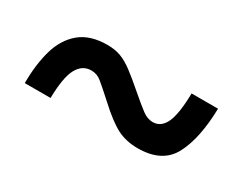

<svg xmlns="http://www.w3.org/2000/svg" viewBox="-39 -608 636 503"><g transform="rotate(30 279.5 -356.5)"><path d="M43 -259Q43 -315 55.5 -359Q68 -403 98.5 -428.5Q129 -454 181 -454Q204 -454 221.5 -447.5Q239 -441 258.5 -426.5Q278 -412 308 -386Q337 -361 352.5 -349.5Q368 -338 384 -338Q409 -338 421.5 -365Q434 -392 435 -454H515Q513 -363 485.5 -311Q458 -259 384 -259Q348 -259 320.5 -273.5Q293 -288 253 -325Q222 -353 208.5 -364Q195 -375 178 -375Q151 -375 136.5 -348.5Q122 -322 121 -259Z"/></g></svg>

Font: Noto Serif Tamil ExtraBold
Style: Regular
Weight: 800
Designer: Indian Type Foundry, Tom Grace, and the Monotype Design Team
Foundry: Monotype Imaging Inc.
Version: Version 2.004; ttfautohint (v1.8.4.7-5d5b)